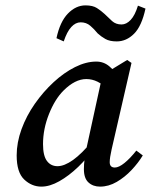

<svg xmlns="http://www.w3.org/2000/svg" viewBox="-20 -682 561 714"><path d="M134 12Q98 12 70 -14.5Q42 -41 42 -104Q42 -152 60 -201.5Q78 -251 109.5 -296Q141 -341 179.5 -376.5Q218 -412 259 -432.5Q300 -453 338 -453Q366 -453 387 -435Q408 -417 427 -389L380 -355Q363 -368 343 -378Q323 -388 301 -388Q259 -388 216 -345Q184 -313 162 -257.5Q140 -202 140 -146Q140 -103 154.5 -83.5Q169 -64 194 -64Q219 -64 251.5 -87Q284 -110 328 -163L335 -138Q306 -95 271 -61.5Q236 -28 200.5 -8Q165 12 134 12ZM352 12Q326 12 309 -3.5Q292 -19 292 -53Q292 -72 294.5 -89Q297 -106 301 -128L361 -403L453 -459L469 -448L395 -126Q388 -95 388 -79Q388 -59 407 -59Q422 -59 443 -76Q464 -93 487 -122L511 -104Q494 -76 469 -49.5Q444 -23 414 -5.5Q384 12 352 12ZM190 -540Q203 -601 232.5 -631.5Q262 -662 298 -662Q325 -662 340.5 -652Q356 -642 369 -630Q383 -616 397 -603.5Q411 -591 432 -591Q450 -591 466 -608Q482 -625 493 -661L521 -650Q507 -585 478.5 -556.5Q450 -528 414 -528Q388 -528 372 -537Q356 -546 343 -558Q331 -573 316 -586Q301 -599 280 -599Q261 -599 245 -581.5Q229 -564 217 -528Z"/></svg>

Font: Lisu Bosa
Style: Bold Italic
Weight: 700
Italic angle: -19°
Designer: David Morse, Annie Olsen, Victor Gaultney, Frank Grießhammer (Latin)
Foundry: SIL International
Version: Version 2.000